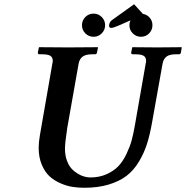

<svg xmlns="http://www.w3.org/2000/svg" viewBox="-20 -867 871 899"><path d="M662.1 -568.8Q664.1 -576.7 664.1 -582Q664.1 -598.6 652.6 -605.7Q641.1 -612.8 615.2 -612.8H601.1Q594.2 -612.8 594.2 -621.1L599.1 -645L601.1 -646Q675.8 -645 714.8 -645L829.1 -646L831.1 -645L827.1 -621.1Q825.7 -612.8 816.9 -612.8H803.2Q773.4 -612.8 759.3 -601.8Q745.1 -590.8 741.2 -568.8L691.9 -293Q681.6 -234.9 668 -192.4Q654.3 -149.4 629.9 -109.1Q605.5 -68.8 572.3 -43.5Q539.1 -18.1 489 -2.9Q439 12.2 374 12.2Q345.2 12.2 318.1 7.8Q291 3.4 261.7 -9.5Q232.4 -22.5 210.9 -42.5Q189.5 -62.5 175.3 -96.7Q161.1 -130.9 161.1 -174.8Q161.1 -201.2 167 -234.9L225.1 -568.8Q227.1 -576.7 227.1 -582Q227.1 -598.6 215.6 -605.7Q204.1 -612.8 178.2 -612.8H164.1Q157.2 -612.8 157.2 -621.1L162.1 -645L164.1 -646Q260.7 -645 299.8 -645L437 -646L439 -645L434.1 -621.1Q432.6 -612.8 424.8 -612.8H411.1Q381.3 -612.8 366.7 -601.8Q352.1 -590.8 348.1 -568.8L294.9 -268.1Q284.2 -197.3 284.2 -170.9Q284.2 -140.1 293.2 -115.5Q302.2 -90.8 315.7 -76.7Q329.1 -62.5 345.9 -52.7Q362.8 -43 377 -39.6Q391.1 -36.1 402.8 -36.1Q445.3 -36.1 479 -51.3Q512.7 -66.4 534.2 -88.9Q555.7 -111.3 571.8 -145.3Q587.9 -179.2 596.2 -209Q604 -237.3 610.8 -275.9ZM379.6 -710.7Q363.8 -726.6 363.8 -749Q363.8 -771.5 379.6 -787.4Q395.5 -803.2 418 -803.2Q440.4 -803.2 456.3 -787.4Q472.2 -771.5 472.2 -749Q472.2 -726.6 456.3 -710.7Q440.4 -694.8 418 -694.8Q395.5 -694.8 379.6 -710.7ZM648.9 -802.2Q668.5 -798.8 681.2 -783.9Q693.8 -769 693.8 -749Q693.8 -726.6 678.2 -710.7Q662.6 -694.8 640.1 -694.8Q617.7 -694.8 601.8 -710.7Q585.9 -726.6 585.9 -749Q585.9 -760.3 590.8 -771.5L534.7 -747.1Q510.7 -736.3 500 -736.3Q490.7 -736.3 490.7 -747.1V-749.5Q493.2 -764.2 502.4 -771.5L607.9 -847.2Z"/></svg>

Font: Linux Libertine G
Style: Semibold Italic
Weight: 600
Italic angle: -11.5°
Designer: Philipp H. Poll
Foundry: Philipp H. Poll
Version: Version 5.1.1